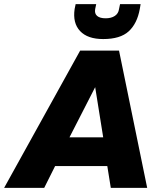

<svg xmlns="http://www.w3.org/2000/svg" viewBox="-55 -914 785 934"><path d="M-35 0 335 -668H524L661 0H484L467 -106H213L160 0ZM283 -246H447L408 -490ZM447 -724Q371 -724 334.5 -763Q298 -802 308 -870L313 -894H413L408 -870Q404 -848 417.5 -836.5Q431 -825 459 -825Q486 -825 503.5 -836.5Q521 -848 524 -870L529 -894H629L625 -870Q612 -799 571 -761.5Q530 -724 447 -724Z"/></svg>

Font: Gantari ExtraBold
Style: Italic
Weight: 800
Italic angle: -10°
Designer: Anugrah Pasau
Foundry: Lafontype
Version: Version 1.000